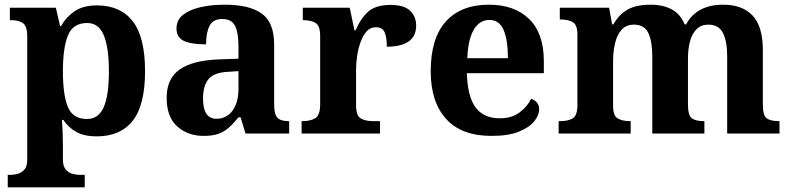

<svg xmlns="http://www.w3.org/2000/svg" viewBox="-20 -569 3366 818"><path d="M13 229V176H25Q39 176 55.5 171.5Q72 167 84 153.5Q96 140 96 111V-413Q96 -459 77 -471Q58 -483 30 -483H22V-536H218L236 -458H240Q262 -497 298.5 -521.5Q335 -546 393 -546Q493 -546 545.5 -478.5Q598 -411 598 -266Q598 -121 545.5 -54.5Q493 12 392 12Q339 12 305 -7Q271 -26 250 -58H244Q246 -31 247 -1.5Q248 28 248 53V111Q248 139 260 153Q272 167 288.5 171.5Q305 176 319 176H341V229ZM350 -62Q400 -62 422 -112.5Q444 -163 444 -265Q444 -365 422.5 -418Q401 -471 351 -471Q291 -471 269.5 -418Q248 -365 248 -266Q248 -163 269.5 -112.5Q291 -62 350 -62Z M847 10Q781 10 735.5 -30Q690 -70 690 -153Q690 -234 745.5 -273Q801 -312 914 -316L996 -319V-374Q996 -429 981.5 -458.5Q967 -488 926 -488Q888 -488 873 -459.5Q858 -431 858 -380Q794 -380 763 -395Q732 -410 732 -447Q732 -484 760 -506Q788 -528 834.5 -538.5Q881 -549 938 -549Q1043 -549 1095.5 -511Q1148 -473 1148 -379V-124Q1148 -83 1161.5 -68Q1175 -53 1208 -53H1212V0H1026L1005 -69H996Q974 -42 954 -24.5Q934 -7 909.5 1.5Q885 10 847 10ZM902 -63Q945 -63 970.5 -97.5Q996 -132 996 -191V-266L951 -263Q891 -260 868 -231.5Q845 -203 845 -149Q845 -63 902 -63Z M1265 0V-53H1269Q1303 -53 1323.5 -65.5Q1344 -78 1344 -125V-415Q1344 -459 1325 -471Q1306 -483 1273 -483H1270V-536H1470L1490 -440H1495Q1518 -493 1550 -520.5Q1582 -548 1644 -548Q1701 -548 1727 -523.5Q1753 -499 1753 -460Q1753 -414 1720.5 -392Q1688 -370 1628 -370Q1628 -411 1618.5 -432Q1609 -453 1581 -453Q1558 -453 1542.5 -436Q1527 -419 1517 -392Q1507 -365 1502 -333.5Q1497 -302 1497 -273V-120Q1497 -76 1517 -64.5Q1537 -53 1567 -53H1599V0Z M2074 10Q1946 10 1880.5 -62.5Q1815 -135 1815 -265Q1815 -406 1879.5 -477.5Q1944 -549 2063 -549Q2172 -549 2234.5 -488Q2297 -427 2297 -308V-257H1969Q1972 -157 2006.5 -111Q2041 -65 2109 -65Q2160 -65 2193 -89.5Q2226 -114 2243 -148Q2257 -144 2267 -132.5Q2277 -121 2277 -104Q2277 -78 2256 -52Q2235 -26 2190.5 -8Q2146 10 2074 10ZM2144 -321Q2144 -397 2126 -440.5Q2108 -484 2065 -484Q2023 -484 1998.5 -442.5Q1974 -401 1971 -321Z M2360 0V-53H2368Q2401 -53 2420.5 -65Q2440 -77 2440 -122V-421Q2440 -463 2420.5 -474.5Q2401 -486 2368 -486H2365V-536H2575L2588 -465H2593Q2617 -507 2653.5 -528Q2690 -549 2752 -549Q2805 -549 2842 -529Q2879 -509 2897 -465H2903Q2948 -549 3062 -549Q3142 -549 3186 -503Q3230 -457 3230 -356V-124Q3230 -77 3246.5 -65Q3263 -53 3297 -53H3301V0H3078V-329Q3078 -393 3060 -428.5Q3042 -464 2998 -464Q2967 -464 2947.5 -444.5Q2928 -425 2919.5 -392Q2911 -359 2911 -321V-124Q2911 -77 2927.5 -65Q2944 -53 2978 -53H2981V0H2759V-329Q2759 -393 2742 -428.5Q2725 -464 2681 -464Q2648 -464 2628.5 -442.5Q2609 -421 2600.5 -385.5Q2592 -350 2592 -309V-118Q2592 -76 2611.5 -64.5Q2631 -53 2664 -53H2667V0Z"/></svg>

Font: Noto Serif Sinhala
Style: Bold
Weight: 700
Designer: Jelle Bosma - Monotype Design Team
Foundry: Monotype Imaging Inc.
Version: Version 2.007; ttfautohint (v1.8.4.7-5d5b)